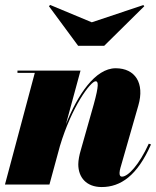

<svg xmlns="http://www.w3.org/2000/svg" viewBox="-20 -745 630 775"><path d="M350.5 -655 182.5 -725 177.5 -720 295.5 -560H400.5L562.5 -720L558.5 -724.5ZM120.5 -451 0 0H179.5L222 -156C270 -316 346 -417 366 -417C377 -417 380 -402 358.5 -324L305.5 -137C300.5 -120.5 296 -97.5 296 -82C296 -29 328.5 10 390.5 10C467 10 534 -36 589.5 -162L580.5 -165C541.5 -79.5 497 -32 472.5 -32C466 -32 462.5 -35.5 462.5 -47C462.5 -52 464.5 -62 466 -67L538.5 -319.5C564.5 -409.5 525.5 -469.5 447 -469.5C364 -469.5 293 -361.5 246 -243L305 -460H50.5V-451Z"/></svg>

Font: Bodoni* 24pt Fatface
Style: Italic
Weight: 900
Italic angle: -13°
Version: Version 2.3